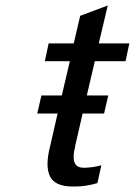

<svg xmlns="http://www.w3.org/2000/svg" viewBox="-20 -656 485 690"><path d="M250 -130.9V-127.9Q240.7 -94.2 247.3 -73.7Q253.9 -53.2 280.8 -53.2H287.1Q318.4 -54.7 344.2 -62L330.1 2Q289.1 14.2 252 14.2H240.2Q177.7 14.2 159.7 -22.2Q141.6 -58.6 160.2 -130.9L187 -248H113.8L128.9 -313H202.1L231 -436H141.1L154.8 -500H245.1L268.1 -599.1L367.2 -636.2L335 -500H444.8L431.2 -436H320.8L292 -313H369.1L354 -248H276.9Z"/></svg>

Font: Perun
Style: Italic
Weight: 400
Italic angle: -12°
Foundry: Stefan Peev, Context Ltd
Version: Version 001.000